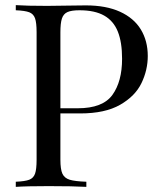

<svg xmlns="http://www.w3.org/2000/svg" viewBox="-20 -728 625 748"><path d="M42 0ZM215.3 -106Q215.3 -68.4 223.1 -51.3Q231 -34.2 251.5 -27.8Q272 -21.5 316.4 -20V0Q264.6 -2.9 169.4 -2.9Q83.5 -2.9 41.5 0V-20Q77.6 -21.5 94 -27.8Q110.4 -34.2 116.5 -51.3Q122.6 -68.4 122.6 -106V-602.1Q122.6 -639.6 116.5 -656.7Q110.4 -673.8 94 -680.2Q77.6 -686.5 41.5 -688V-708Q83 -705.1 163.6 -705.1Q181.2 -705.1 272 -706.5L314.5 -707Q393.1 -707 447.3 -682.4Q501.5 -657.7 528.6 -613.3Q555.7 -568.8 555.7 -509.8Q555.7 -455.1 531.2 -404.3Q506.8 -353.5 448 -319.8Q389.2 -286.1 292.5 -286.1H215.3ZM215.3 -602.1V-306.2H282.7Q380.4 -306.2 418 -358.4Q455.6 -410.6 455.6 -499Q455.6 -563.5 439 -605Q422.4 -646.5 386 -667.2Q349.6 -688 289.6 -688Q258.3 -688 242.7 -680.9Q227.1 -673.8 221.2 -655.8Q215.3 -637.7 215.3 -602.1Z"/></svg>

Font: Playfair Display SC
Style: Regular
Weight: 400
Designer: Claus Eggers Sørensen
Foundry: Claus Eggers Sørensen
Version: Version 1.004;PS 001.004;hotconv 1.0.70;makeotf.lib2.5.58329